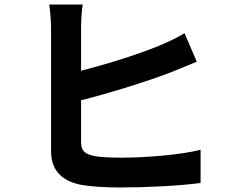

<svg xmlns="http://www.w3.org/2000/svg" viewBox="-20 -808 1040 850"><path d="M346 -788H198C202 -763 206 -713 206 -684C206 -621 206 -254 206 -139C206 -52 256 -5 343 11C386 18 446 22 511 22C622 22 773 15 868 2V-145C785 -123 624 -110 519 -110C474 -110 433 -112 404 -116C359 -125 339 -136 339 -179V-364C469 -397 633 -448 734 -487C768 -500 813 -519 851 -535L797 -661C758 -638 724 -622 688 -607C599 -570 458 -525 339 -495V-684C339 -712 341 -757 346 -788Z"/></svg>

Font: Noto Sans JP
Style: Bold
Weight: 700
Designer: Ryoko NISHIZUKA 西塚涼子 (kana, bopomofo & ideographs); Paul D. Hunt (Latin, Greek & Cyrillic); Sandoll Communications 산돌커뮤니
Foundry: Adobe
Version: Version 2.004;hotconv 1.0.118;makeotfexe 2.5.65603